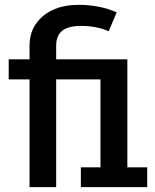

<svg xmlns="http://www.w3.org/2000/svg" viewBox="-20 -773 640 793"><path d="M314 0V-82H395V-445H212V0H102V-445H16V-528H102V-585Q102 -660 157.5 -706.5Q213 -753 304 -753Q392 -753 462 -722L429 -644Q378 -666 315 -666Q262 -666 237 -646Q212 -626 212 -584V-528H506V-82H588V0Z"/></svg>

Font: Fira Mono Medium
Style: Regular
Weight: 500
Designer: Carrois Corporate & Edenspiekermann AG
Foundry: Carrois Corporate GbR & Edenspiekermann AG
Version: Version 3.206